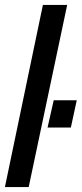

<svg xmlns="http://www.w3.org/2000/svg" viewBox="-33 -763 333 783"><path d="M-13 0 142 -743H241L84 0ZM161 -243 186 -354H280L256 -243Z"/></svg>

Font: Saira Ultra Condensed
Style: Bold Italic
Weight: 700
Width: 1
Italic angle: -12°
Designer: Hector Gatti with collaboration of the Omnibus-Type team
Foundry: Omnibus-Type
Version: Version 1.001; ttfautohint (v1.8)